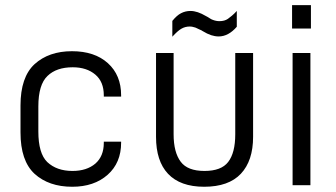

<svg xmlns="http://www.w3.org/2000/svg" viewBox="-20 -710 1287 736"><path d="M112.3 -43.9Q58.6 -93.8 58.6 -202.1V-305.7Q58.6 -414.1 112.3 -463.9Q167 -513.7 255.9 -513.7Q342.8 -513.7 393.6 -467.8Q444.3 -421.9 444.3 -344.7V-339.8H377.9V-344.7Q377.9 -396.5 345.7 -423.8Q312.5 -452.1 258.8 -452.1Q196.3 -452.1 162.1 -418.9Q127 -385.7 127 -301.8V-206.1Q127 -122.1 161.1 -88.9Q197.3 -54.7 257.8 -54.7Q312.5 -54.7 345.7 -83Q377.9 -111.3 377.9 -162.1V-167H444.3V-163.1Q444.3 -85.9 392.6 -40Q340.8 5.9 256.8 5.9Q167 5.9 112.3 -43.9Z M624 -43.9Q578.1 -92.8 578.1 -185.5V-506.8H645.5V-195.3Q645.5 -126 672.9 -89.8Q699.2 -54.7 763.7 -54.7Q828.1 -54.7 854.5 -88.9Q881.8 -124 881.8 -195.3V-506.8H950.2V-185.5Q950.2 -93.8 903.3 -43.9Q856.4 5.9 762.7 5.9Q670.9 5.9 624 -43.9ZM640.6 -629.9Q658.2 -651.4 673.8 -659.2Q690.4 -668 710 -668Q723.6 -668 738.3 -663.1Q752.9 -658.2 769.5 -648.4Q777.3 -644.5 783.7 -640.1Q790 -635.7 795.9 -633.8Q808.6 -628.9 821.3 -628.9Q840.8 -628.9 853.5 -637.7Q860.4 -642.6 869.1 -649.9Q877.9 -657.2 887.7 -668V-607.4Q855.5 -570.3 818.4 -570.3Q809.6 -570.3 802.7 -571.8Q795.9 -573.2 789.1 -575.2Q774.4 -580.1 756.8 -590.8Q755.9 -591.8 752 -593.8Q748 -595.7 743.2 -597.7Q738.3 -599.6 733.9 -602.1Q729.5 -604.5 724.6 -605.5Q715.8 -608.4 708 -608.4Q689.5 -608.4 674.8 -599.6Q661.1 -591.8 640.6 -569.3Z M1101.6 -506.8H1169.9V0H1101.6ZM1099.6 -690.4H1171.9V-600.6H1099.6Z"/></svg>

Font: DINish
Style: Regular
Weight: 400
Designer: Bert Driehuis
Foundry: Playbeing
Version: Version 3.008; git-95204e4c-release